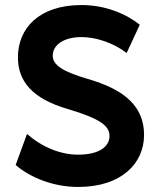

<svg xmlns="http://www.w3.org/2000/svg" viewBox="-20 -731 634 761"><path d="M303 -584C360 -584 428 -562 482 -521L534 -633C480 -676 398 -711 303 -711C134 -711 51 -618 51 -504C51 -409 108 -340 248 -299C380 -260 414 -231 414 -192C414 -150 373 -118 290 -118C220 -118 148 -147 87 -200L42 -77C99 -28 190 10 290 10C462 10 551 -84 551 -196C551 -305 480 -375 325 -419C230 -447 189 -473 189 -510C189 -554 234 -584 303 -584Z"/></svg>

Font: Gully SemiBold
Style: Regular
Weight: 600
Designer: jaikishan Patel
Foundry: MagicType
Version: Version 1.000;Glyphs 3.2 (3242)